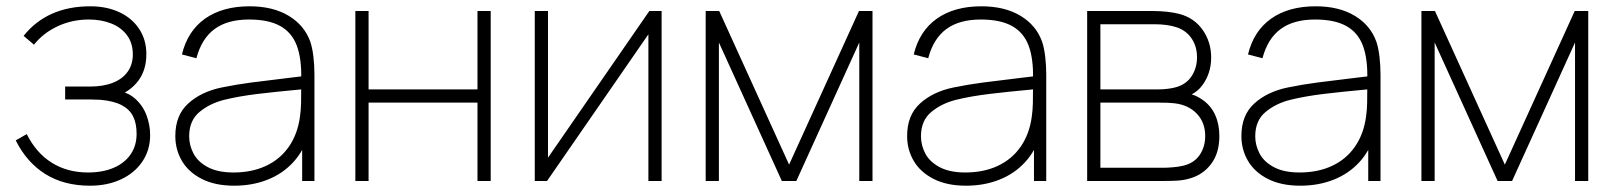

<svg xmlns="http://www.w3.org/2000/svg" viewBox="-20 -575 5136 610"><path d="M30 -129 65 -149Q95 -89 144.5 -58Q194 -27 260 -27Q306 -27 340.8 -41.8Q375.5 -56.5 394.8 -84.2Q414 -112 414 -150Q414 -183 402.8 -205.5Q391.5 -228 366 -241.2Q340.5 -254.5 298 -258Q278 -259 267 -259H187V-300H266Q308 -300 338.5 -312Q369 -324 385.5 -347Q402 -370 402 -402Q402 -438 383.5 -463Q365 -488 333.2 -500.5Q301.5 -513 262 -513Q209 -513 163 -491.5Q117 -470 88 -433L55 -461Q92.5 -508 145.5 -531.5Q198.5 -555 267 -555Q319 -555 359.2 -536.2Q399.5 -517.5 422.2 -483Q445 -448.5 445 -403Q445 -353 419.8 -319Q394.5 -285 349 -268L343 -288Q381.5 -285 407 -263.5Q432.5 -242 444.8 -210.5Q457 -179 457 -146Q457 -98.5 432.5 -62Q408 -25.5 364.5 -5.2Q321 15 266 15Q183 15 123.8 -22.2Q64.5 -59.5 30 -129Z M537 -143Q537 -209 578 -246.2Q619 -283.5 684 -297Q730 -306.5 778.2 -312.8Q826.5 -319 905.5 -328.5Q930.5 -331 952 -334L937 -324Q938.5 -389 922.8 -430.5Q907 -472 870 -492.5Q833 -513 771 -513Q703 -513 661.8 -482.8Q620.5 -452.5 604 -390L558 -402Q576 -476.5 631.5 -515.8Q687 -555 773 -555Q847 -555 897.2 -524.8Q947.5 -494.5 966 -442Q972.5 -422.5 975.8 -394.5Q979 -366.5 979 -338V0H940V-148L960 -147Q945.5 -96.5 911.8 -59.8Q878 -23 829.8 -4Q781.5 15 724 15Q663.5 15 621.2 -6.5Q579 -28 558 -63.8Q537 -99.5 537 -143ZM933 -204Q936 -225 936.5 -247Q937 -269 937 -301.5V-310L959 -293L932 -290.5Q856 -283.5 798 -276.5Q740 -269.5 693 -258Q646.5 -246.5 613.8 -219.2Q581 -192 581 -142Q581 -113.5 594.8 -87.2Q608.5 -61 640.2 -44Q672 -27 722 -27Q780 -27 825 -48Q870 -69 897.8 -109Q925.5 -149 933 -204Z M1109 -540H1151V-291H1497V-540H1539V0H1497V-249H1151V0H1109Z M2082 0H2040V-466L1718 0H1679V-540H1721V-74L2043 -540H2082Z M2222 -540H2265L2487 -52L2709 -540H2752V0H2710V-440L2510 0H2464L2264 -440V0H2222Z M2862 -143Q2862 -209 2903 -246.2Q2944 -283.5 3009 -297Q3055 -306.5 3103.2 -312.8Q3151.5 -319 3230.5 -328.5Q3255.5 -331 3277 -334L3262 -324Q3263.5 -389 3247.8 -430.5Q3232 -472 3195 -492.5Q3158 -513 3096 -513Q3028 -513 2986.8 -482.8Q2945.5 -452.5 2929 -390L2883 -402Q2901 -476.5 2956.5 -515.8Q3012 -555 3098 -555Q3172 -555 3222.2 -524.8Q3272.5 -494.5 3291 -442Q3297.5 -422.5 3300.8 -394.5Q3304 -366.5 3304 -338V0H3265V-148L3285 -147Q3270.5 -96.5 3236.8 -59.8Q3203 -23 3154.8 -4Q3106.5 15 3049 15Q2988.5 15 2946.2 -6.5Q2904 -28 2883 -63.8Q2862 -99.5 2862 -143ZM3258 -204Q3261 -225 3261.5 -247Q3262 -269 3262 -301.5V-310L3284 -293L3257 -290.5Q3181 -283.5 3123 -276.5Q3065 -269.5 3018 -258Q2971.5 -246.5 2938.8 -219.2Q2906 -192 2906 -142Q2906 -113.5 2919.8 -87.2Q2933.5 -61 2965.2 -44Q2997 -27 3047 -27Q3105 -27 3150 -48Q3195 -69 3222.8 -109Q3250.5 -149 3258 -204Z M3434 -540H3641Q3690 -540 3726 -531Q3774 -518.5 3801 -480Q3828 -441.5 3828 -392Q3828 -366.5 3820.5 -343.8Q3813 -321 3799 -303Q3786.5 -286 3766 -275Q3779.5 -272 3799 -259Q3827 -240 3840.5 -210.2Q3854 -180.5 3854 -143Q3854 -89 3828.2 -54.5Q3802.5 -20 3760 -8Q3741.5 -2.5 3721.5 -1.2Q3701.5 0 3676 0H3434ZM3737 -48Q3773 -56 3791 -82Q3809 -108 3809 -143Q3809 -186 3782.2 -214Q3755.5 -242 3710 -247Q3694 -249 3660 -249H3476V-42H3676Q3688 -42 3706 -43.5Q3724 -45 3737 -48ZM3720 -299Q3751 -309 3767 -334.8Q3783 -360.5 3783 -393Q3783 -427 3766.2 -452.2Q3749.5 -477.5 3719 -488Q3690 -498 3646 -498H3476V-291H3661Q3674.5 -291 3691 -293Q3707.5 -295 3720 -299Z M3924 -143Q3924 -209 3965 -246.2Q4006 -283.5 4071 -297Q4117 -306.5 4165.2 -312.8Q4213.5 -319 4292.5 -328.5Q4317.5 -331 4339 -334L4324 -324Q4325.5 -389 4309.8 -430.5Q4294 -472 4257 -492.5Q4220 -513 4158 -513Q4090 -513 4048.8 -482.8Q4007.5 -452.5 3991 -390L3945 -402Q3963 -476.5 4018.5 -515.8Q4074 -555 4160 -555Q4234 -555 4284.2 -524.8Q4334.5 -494.5 4353 -442Q4359.5 -422.5 4362.8 -394.5Q4366 -366.5 4366 -338V0H4327V-148L4347 -147Q4332.5 -96.5 4298.8 -59.8Q4265 -23 4216.8 -4Q4168.5 15 4111 15Q4050.5 15 4008.2 -6.5Q3966 -28 3945 -63.8Q3924 -99.5 3924 -143ZM4320 -204Q4323 -225 4323.5 -247Q4324 -269 4324 -301.5V-310L4346 -293L4319 -290.5Q4243 -283.5 4185 -276.5Q4127 -269.5 4080 -258Q4033.5 -246.5 4000.8 -219.2Q3968 -192 3968 -142Q3968 -113.5 3981.8 -87.2Q3995.5 -61 4027.2 -44Q4059 -27 4109 -27Q4167 -27 4212 -48Q4257 -69 4284.8 -109Q4312.5 -149 4320 -204Z M4496 -540H4539L4761 -52L4983 -540H5026V0H4984V-440L4784 0H4738L4538 -440V0H4496Z"/></svg>

Font: Tap Sans
Style: Regular
Weight: 400
Designer: Tap Payments
Foundry: Tap Payments
Version: Version 1.001;Glyphs 3.1.2 (3151)